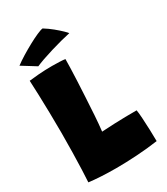

<svg xmlns="http://www.w3.org/2000/svg" viewBox="-206 -939 891 1024"><g transform="rotate(-30 240.0 -427.0)"><path d="M31.5 -15.5Q33.5 -43 35.2 -90Q37 -137 38.2 -195.5Q39.5 -254 39.5 -316.5Q39.5 -379 38.2 -440Q37 -501 35.2 -553.2Q33.5 -605.5 31.5 -641Q50 -643.5 90.2 -646.8Q130.5 -650 174 -650Q193 -650 219 -649Q245 -648 254.5 -646Q254.5 -626.5 253.5 -593Q252.5 -559.5 250.5 -515Q248.5 -470.5 245.5 -418Q242.5 -365.5 239 -308.5Q237.5 -284.5 235.2 -259Q233 -233.5 230.5 -213Q273 -215.5 308 -217Q343 -218.5 376.5 -219Q410 -219.5 446.5 -219.5Q449.5 -204.5 451.8 -169.2Q454 -134 455.5 -93.8Q457 -53.5 457 -24Q394.5 -15 326.8 -10.8Q259 -6.5 198 -6.5Q150.5 -6.5 106.5 -9Q62.5 -11.5 31.5 -15.5ZM230.5 -848.5Q258 -831.5 282 -811.8Q306 -792 322 -776.5Q338 -761 341.5 -755.5Q317.5 -750.5 285 -742Q252.5 -733.5 218.5 -723.2Q184.5 -713 155.5 -702.8Q126.5 -692.5 110 -685L24.5 -738Q45.5 -754 75.5 -772.5Q105.5 -791 136.8 -808Q168 -825 193.5 -836.2Q219 -847.5 230.5 -848.5Z"/></g></svg>

Font: Grandstander Thin Black
Style: Regular
Weight: 900
Version: Version 1.200